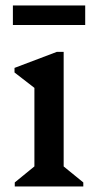

<svg xmlns="http://www.w3.org/2000/svg" viewBox="-20 -677 342 697"><path d="M33.6 0V-14.7L120.9 -86L104.9 -58V-390.4L147.9 -324.7L32.7 -413.9V-430.5L186.3 -488.7H211.1V-56.3L196 -85.1L282.4 -14.7V0ZM26.8 -586.2V-657.2H289.3V-586.2Z"/></svg>

Font: Platypi Light
Style: Regular
Weight: 300
Designer: David Sargent
Foundry: Bolt Cutter Type
Version: Version 1.200